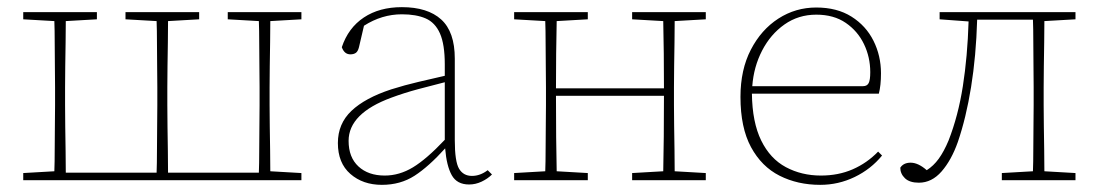

<svg xmlns="http://www.w3.org/2000/svg" viewBox="-20 -504 3074 537"><path d="M617 -450V-470H823V-450L736 -445Q736 -419 735.5 -386Q735 -353 734.5 -319.5Q734 -286 734 -260V-210Q734 -184 734.5 -151Q735 -118 735.5 -84.5Q736 -51 736 -25L823 -20V0H45V-20L132 -25Q133 -51 133 -84.5Q133 -118 133.5 -151Q134 -184 134 -210V-260Q134 -286 133.5 -319.5Q133 -353 133 -386Q133 -419 132 -445L45 -450V-470H251V-450L164 -445Q164 -419 163.5 -386Q163 -353 162.5 -319.5Q162 -286 162 -260V-210Q162 -183 162.5 -148.5Q163 -114 163.5 -80.5Q164 -47 164 -21H418Q419 -47 419 -80.5Q419 -114 419.5 -148.5Q420 -183 420 -210V-260Q420 -286 419.5 -319.5Q419 -353 419 -386Q419 -419 418 -445L331 -450V-470H537V-450L450 -445Q450 -419 449.5 -386Q449 -353 448.5 -319.5Q448 -286 448 -260V-210Q448 -183 448.5 -148.5Q449 -114 449.5 -80.5Q450 -47 450 -21H704Q705 -47 705 -80.5Q705 -114 705.5 -148.5Q706 -183 706 -210V-260Q706 -286 705.5 -319.5Q705 -353 705 -386Q705 -419 704 -445Z M1292 12Q1258 12 1243.5 -14Q1229 -40 1225 -89Q1179 -38 1139.5 -12.5Q1100 13 1048 13Q995 13 960 -17.5Q925 -48 925 -104Q925 -158 963 -194Q1001 -230 1074 -254Q1112 -266 1150.5 -275Q1189 -284 1224 -292V-324Q1224 -380 1210.5 -410.5Q1197 -441 1170.5 -452.5Q1144 -464 1104 -464Q1048 -464 998 -432L984 -372Q981 -360 975 -356Q969 -352 960 -352Q943 -352 936 -372Q954 -426 997.5 -455Q1041 -484 1104 -484Q1176 -484 1214 -449.5Q1252 -415 1252 -340V-112Q1252 -52 1264 -32Q1276 -12 1300 -12Q1323 -12 1344 -28L1356 -16Q1344 -4 1327 4Q1310 12 1292 12ZM955 -110Q955 -64 982.5 -38.5Q1010 -13 1056 -13Q1097 -13 1135 -36Q1173 -59 1224 -113V-274Q1188 -265 1149 -254.5Q1110 -244 1075 -231Q955 -187 955 -110Z M1748 -450V-470H1954V-450L1867 -445Q1867 -419 1866.5 -386Q1866 -353 1865.5 -319.5Q1865 -286 1865 -260V-210Q1865 -184 1865.5 -151Q1866 -118 1866.5 -84.5Q1867 -51 1867 -25L1954 -20V0H1748V-20L1835 -25Q1836 -64 1836.5 -122.5Q1837 -181 1837 -236H1535Q1535 -178 1535.5 -120.5Q1536 -63 1537 -25L1624 -20V0H1418V-20L1505 -25Q1506 -51 1506 -84.5Q1506 -118 1506.5 -151Q1507 -184 1507 -210V-260Q1507 -286 1506.5 -319.5Q1506 -353 1506 -386Q1506 -419 1505 -445L1418 -450V-470H1624V-450L1537 -445Q1536 -408 1535.5 -354.5Q1535 -301 1535 -257H1837Q1837 -301 1836.5 -354.5Q1836 -408 1835 -445Z M2263 -463Q2213 -463 2174 -435.5Q2135 -408 2111.5 -362.5Q2088 -317 2084 -263H2394Q2405 -263 2409.5 -271.5Q2414 -280 2414 -302Q2414 -344 2396.5 -380.5Q2379 -417 2345.5 -440Q2312 -463 2263 -463ZM2274 13Q2211 13 2160.5 -12.5Q2110 -38 2080.5 -92.5Q2051 -147 2051 -233Q2051 -309 2080 -365Q2109 -421 2157 -452Q2205 -483 2263 -483Q2321 -483 2361.5 -457.5Q2402 -432 2423 -390Q2444 -348 2444 -299Q2444 -265 2438 -242H2083Q2084 -162 2109 -111Q2134 -60 2178 -36.5Q2222 -13 2276 -13Q2325 -13 2365 -30.5Q2405 -48 2436 -80L2447 -69Q2416 -31 2370.5 -9Q2325 13 2274 13Z M2550 7Q2524 7 2511 -5.5Q2498 -18 2498 -35Q2507 -49 2527 -49Q2548 -49 2572 -28Q2591 -40 2605.5 -60Q2620 -80 2633 -111Q2660 -180 2673 -263Q2686 -346 2689 -444L2608 -450V-470H2988V-450L2901 -445Q2901 -419 2900.5 -386Q2900 -353 2899.5 -319.5Q2899 -286 2899 -260V-210Q2899 -184 2899.5 -151Q2900 -118 2900.5 -84.5Q2901 -51 2901 -25L2988 -20V0H2782V-20L2869 -25Q2870 -51 2870 -84.5Q2870 -118 2870.5 -151Q2871 -184 2871 -210V-260Q2871 -287 2870.5 -321.5Q2870 -356 2870 -390Q2870 -424 2869 -449H2713Q2710 -347 2696 -260.5Q2682 -174 2659 -107Q2641 -56 2613.5 -24.5Q2586 7 2550 7Z"/></svg>

Font: Source Serif 4 ExtraLight
Style: Regular
Weight: 200
Designer: Frank Grießhammer
Foundry: Adobe
Version: Version 4.005;hotconv 1.1.0;makeotfexe 2.6.0